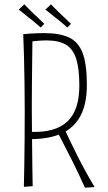

<svg xmlns="http://www.w3.org/2000/svg" viewBox="-20 -867 502 893"><path d="M122 -220 118 -254Q179 -251 223 -263.5Q267 -276 295 -303.5Q323 -331 336 -372.5Q349 -414 349 -469Q349 -547 334.5 -593Q320 -639 287 -659Q254 -679 196 -679Q176 -679 152.5 -677Q129 -675 102 -670L88 -708Q106 -710 123 -711Q140 -712 156 -712.5Q172 -713 186 -713Q258 -713 301.5 -692.5Q345 -672 364.5 -620Q384 -568 384 -472Q384 -383 354 -327.5Q324 -272 266 -246Q208 -220 122 -220ZM91 2Q92 -38 93 -97Q94 -156 94.5 -223Q95 -290 95 -352Q95 -415 94 -482Q93 -549 91.5 -608.5Q90 -668 88 -708L131 -698Q131 -687 130.5 -652Q130 -617 129.5 -570.5Q129 -524 128.5 -477Q128 -430 128 -395.5Q128 -361 128 -350Q128 -318 128.5 -274Q129 -230 129.5 -181Q130 -132 130.5 -85.5Q131 -39 132 -1ZM375 6Q347 -57 316 -119Q285 -181 250 -248L277 -273Q308 -206 342.5 -137.5Q377 -69 420 3ZM293 -739Q287 -745 279 -751.5Q271 -758 262 -766Q253 -774 243 -781Q234 -789 224.5 -796Q215 -803 207 -810Q199 -817 191 -822L217 -847Q224 -840 232 -831.5Q240 -823 248.5 -815Q257 -807 265 -799Q273 -792 280.5 -784.5Q288 -777 295.5 -770Q303 -763 310 -756ZM169 -739Q163 -745 155 -751.5Q147 -758 138 -766Q129 -774 119 -781Q110 -789 100.5 -796Q91 -803 83 -810Q75 -817 67 -822L93 -847Q100 -840 108 -831.5Q116 -823 124.5 -815Q133 -807 141 -799Q149 -792 156.5 -784.5Q164 -777 171.5 -770Q179 -763 186 -756Z"/></svg>

Font: Truculenta Thin
Style: Regular
Weight: 250
Version: Version 1.002